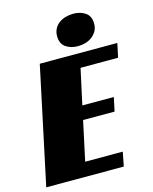

<svg xmlns="http://www.w3.org/2000/svg" viewBox="-124 -925 804 1007"><g transform="rotate(-15 278.0 -421.5)"><path d="M135 -635H556L540 -559H336L294 -366H465L449 -291H278L232 -77H436L421 0H0ZM465 -765Q465 -742 455.5 -725Q446 -708 430.5 -696Q415 -684 395 -678Q375 -672 354 -672Q314 -672 287 -691Q260 -710 260 -751Q260 -773 269 -790.5Q278 -808 293.5 -819.5Q309 -831 329.5 -837Q350 -843 372 -843Q411 -843 438 -824Q465 -805 465 -765Z"/></g></svg>

Font: Racing Sans One
Style: Regular
Weight: 400
Designer: Pablo Impallari, Rodrigo Fuenzalida
Foundry: Pablo Impallari, Rodrigo Fuenzalida
Version: Version 1.001; ttfautohint (v0.8) -G 200 -r 50